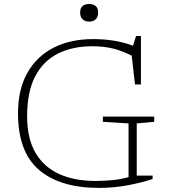

<svg xmlns="http://www.w3.org/2000/svg" viewBox="-20 -908 830 938"><path d="M648 -50H725.5V-33.5Q675 -16.5 606.2 -3.2Q537.5 10 463 10Q275 10 171.5 -77.2Q68 -164.5 68 -355Q68 -471 113.5 -551.8Q159 -632.5 241.5 -674.8Q324 -717 434.5 -717Q492 -717 541 -708.5Q590 -700 630 -684.5L644.5 -732H668.5V-495.5H639.5L623.5 -636Q573 -661.5 528.2 -671.8Q483.5 -682 430.5 -682Q334.5 -682 263 -646.2Q191.5 -610.5 152 -535.2Q112.5 -460 112.5 -340.5Q112.5 -230.5 154 -160.5Q195.5 -90.5 270.5 -57.2Q345.5 -24 446.5 -24Q486 -24 526.5 -27.8Q567 -31.5 608 -42.5V-305L482.5 -313V-338.5H733.5V-313L648 -305ZM415.5 -802.5Q395.5 -802.5 383.5 -813.8Q371.5 -825 371.5 -846.5Q371.5 -868.5 383.5 -878.5Q395.5 -888.5 415.5 -888.5Q435.5 -888.5 447.5 -878.5Q459.5 -868.5 459.5 -846.5Q459.5 -825 447.5 -813.8Q435.5 -802.5 415.5 -802.5Z"/></svg>

Font: Newsreader Caption ExtraLight
Style: Regular
Weight: 275
Designer: Hugues Gentile
Foundry: Production Type
Version: Version 1.001